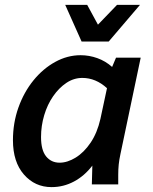

<svg xmlns="http://www.w3.org/2000/svg" viewBox="-20 -755 626 786"><path d="M33 -181Q33 -252 55.5 -315Q78 -378 117 -426Q156 -474 206 -501.5Q256 -529 310 -529Q345 -529 378.5 -517Q412 -505 439 -481L455 -519H556L473 -124Q468 -101 466 -81.5Q464 -62 464 -39V0H356L358 -77Q326 -35 283 -12Q240 11 191 11Q123 11 78 -40.5Q33 -92 33 -181ZM148 -194Q148 -140 169 -114.5Q190 -89 224 -89Q256 -89 290 -110Q324 -131 351 -171Q378 -211 391 -268L418 -394Q372 -436 317 -436Q282 -436 251.5 -415.5Q221 -395 197.5 -361Q174 -327 161 -283.5Q148 -240 148 -194ZM247 -735H337L381 -654L459 -735H553L425 -585H314Z"/></svg>

Font: Radio Canada Medium
Style: Italic
Weight: 500
Italic angle: -12°
Designer: Charles Daoud, Etienne Aubert Bonn, Alexandre Saumier Demers, Jacques Le Bailly
Foundry: Radio-Canada
Version: Version 2.104; ttfautohint (v1.8.4.7-5d5b);gftools[0.9.28.de